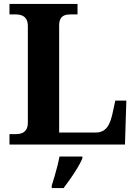

<svg xmlns="http://www.w3.org/2000/svg" viewBox="-20 -734 694 975"><path d="M28.1 0V-53H64.3Q79.2 -53 92.2 -58.3Q105.2 -63.6 113.3 -76.5Q121.4 -89.4 121.4 -111.1V-601.2Q121.4 -624.5 113 -637.4Q104.6 -650.4 90.8 -655.7Q76.9 -661 59.7 -661H28.1V-714H373.7V-661H339.8Q320.1 -661 307.1 -655.9Q294.1 -650.8 287.3 -638.3Q280.4 -625.9 280.4 -604V-61H466.4Q489.4 -61 505.6 -71Q521.8 -81.1 532.2 -100.9Q542.7 -120.7 549.2 -148.1L565.5 -223.1H621.6L614.6 0ZM242.8 208Q249.4 187.7 257 161.9Q264.6 136 271.4 109.3Q278.1 82.7 282.1 61H398.2V71Q389.2 92 373.2 118.7Q357.2 145.4 338.3 172.4Q319.4 199.4 303.1 221H242.8Z"/></svg>

Font: Noto Serif Gurmukhi
Style: Regular
Weight: 400
Designer: Vaibhav Singh and the Monotype Design Team
Foundry: Monotype Imaging Inc.
Version: Version 2.003